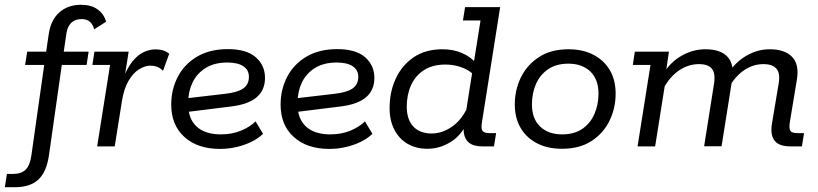

<svg xmlns="http://www.w3.org/2000/svg" viewBox="-77 -613 3426 804"><path d="M108.1 -341H28L36.9 -396.7H133.6L113.2 -375L126.9 -469.1Q135.5 -529.1 171.4 -561Q207.3 -593 262.8 -593Q304.6 -593 331.5 -573.8Q358.4 -554.6 367.3 -522.1L317.2 -490.2Q312.2 -510.5 299.4 -521.8Q286.6 -533.1 264.6 -533.1Q237.7 -533.1 221.6 -517.7Q205.5 -502.4 201.1 -472.9L186.8 -375.2L172.4 -396.7H294.1L285.6 -341H181.8L128.2 36Q118.3 106.3 84 138.6Q49.7 171 -14.9 171H-56.8L-48 115.4H-23.9Q12.7 115.4 30.6 97.3Q48.5 79.2 54.3 38.7Z M329.8 0 383.9 -341H309.9L318.4 -396.7H461.8L440.7 -264.1L432.9 -270.2Q453.4 -325.4 476.8 -354.6Q500.3 -383.9 525.5 -395.1Q550.7 -406.3 573.9 -406.3Q609.9 -406.3 631.6 -387.9L605.5 -316.6Q594.1 -328.2 581.1 -333.1Q568.1 -338 552.1 -338Q530.4 -338 506 -323.2Q481.6 -308.5 462.1 -276.1Q442.5 -243.8 433.8 -191L403.4 0Z M844 10.6Q750.4 10.6 695.2 -39.4Q640 -89.5 640 -174.6Q640 -238.3 667.4 -291.1Q694.7 -343.9 747.9 -375.6Q801.1 -407.3 877.3 -407.3Q955.3 -407.3 994 -373.3Q1032.7 -339.3 1032.7 -286.9Q1032.7 -236.1 998.5 -206.3Q964.4 -176.5 892.3 -167.3L684.6 -141.5L684.2 -199L865 -220.1Q917.8 -225.9 941.6 -242.6Q965.3 -259.4 965.3 -291.2Q965.3 -319.9 942.1 -335.6Q918.8 -351.2 874.9 -351.2Q821.1 -351.2 784.5 -328.6Q747.9 -305.9 729.6 -268.3Q711.3 -230.7 711.3 -185.5V-174.2Q711.3 -115.5 746.6 -82.9Q782 -50.3 847.8 -50.3Q895.3 -50.3 933.3 -66.3Q971.2 -82.3 993.2 -104.8L1024.5 -52.7Q1005.1 -33.6 976.5 -19.5Q947.8 -5.4 913.8 2.6Q879.8 10.6 844 10.6Z M1302 10.6Q1208.4 10.6 1153.2 -39.4Q1098 -89.5 1098 -174.6Q1098 -238.3 1125.4 -291.1Q1152.7 -343.9 1205.9 -375.6Q1259.1 -407.3 1335.3 -407.3Q1413.3 -407.3 1452 -373.3Q1490.7 -339.3 1490.7 -286.9Q1490.7 -236.1 1456.5 -206.3Q1422.4 -176.5 1350.3 -167.3L1142.6 -141.5L1142.2 -199L1323 -220.1Q1375.8 -225.9 1399.6 -242.6Q1423.3 -259.4 1423.3 -291.2Q1423.3 -319.9 1400.1 -335.6Q1376.8 -351.2 1332.9 -351.2Q1279.1 -351.2 1242.5 -328.6Q1205.9 -305.9 1187.6 -268.3Q1169.3 -230.7 1169.3 -185.5V-174.2Q1169.3 -115.5 1204.6 -82.9Q1240 -50.3 1305.8 -50.3Q1353.3 -50.3 1391.3 -66.3Q1429.2 -82.3 1451.2 -104.8L1482.5 -52.7Q1463.1 -33.6 1434.5 -19.5Q1405.8 -5.4 1371.8 2.6Q1337.8 10.6 1302 10.6Z M1712.7 10Q1665.3 10 1629.6 -10.9Q1593.9 -31.8 1574.2 -70.4Q1554.4 -108.9 1554.4 -160.7Q1554.4 -227.6 1579.9 -283.1Q1605.3 -338.7 1654.6 -372.7Q1703.8 -406.7 1776.1 -406.7Q1821.8 -406.7 1858.7 -390.4Q1895.6 -374.1 1915 -349.3L1905.1 -338.3L1935.2 -527.4H1861.6L1870.5 -583H2017.4L1941.1 -100.7Q1936.7 -74.2 1943.7 -64.9Q1950.7 -55.6 1972.4 -55.6H2000.5L1991.6 0H1944.4Q1895.6 0 1877.6 -25.1Q1859.6 -50.2 1866.2 -92.1L1870 -116L1878.1 -99Q1855 -45.9 1809.4 -18Q1763.8 10 1712.7 10ZM1730.8 -54Q1773.8 -54 1814.7 -81.8Q1855.5 -109.6 1881 -164.2L1873 -136.6L1902.3 -321.3L1903.3 -303.2Q1884.1 -321.1 1853.2 -331.9Q1822.2 -342.7 1788.7 -342.7Q1734.6 -342.7 1698.4 -319.4Q1662.2 -296 1644.2 -256Q1626.3 -216.1 1626.3 -165.8Q1626.3 -113.1 1653.6 -83.5Q1681 -54 1730.8 -54Z M2275.7 10Q2216.1 10 2171.7 -13Q2127.3 -36.1 2103 -77.5Q2078.7 -119 2078.7 -175.8Q2078.7 -236 2104.1 -288.5Q2129.6 -341 2179.6 -373.8Q2229.6 -406.7 2303.9 -406.7Q2363.6 -406.7 2408 -383.6Q2452.3 -360.6 2476.7 -319.2Q2501 -277.7 2501 -220.9Q2501 -161 2475.8 -108.4Q2450.5 -55.7 2400.6 -22.9Q2350.7 10 2275.7 10ZM2276.7 -50.3Q2328.2 -50.3 2362 -73.8Q2395.7 -97.2 2412.4 -136.3Q2429.2 -175.4 2429.2 -221.3Q2429.2 -280.6 2395.1 -313.5Q2361.1 -346.4 2302.9 -346.4Q2252.1 -346.4 2218 -322.9Q2184 -299.5 2167.2 -260.9Q2150.5 -222.3 2150.5 -175.4Q2150.5 -116.1 2184.7 -83.2Q2219 -50.3 2276.7 -50.3Z M2592.8 0 2646.9 -341H2572.9L2581.4 -396.7H2724.1L2707.9 -285.6L2700.3 -304Q2731.1 -354 2778.3 -380.3Q2825.5 -406.7 2876.3 -406.7Q2932.1 -406.7 2961.3 -382.8Q2990.5 -358.9 2991 -314.6L2970.3 -304Q3003.5 -354 3049.5 -380.3Q3095.5 -406.7 3146.3 -406.7Q3208.8 -406.7 3239.8 -374.9Q3270.8 -343.2 3259.8 -278.6L3230.5 -101.9Q3226.5 -77.6 3231.9 -66.6Q3237.3 -55.6 3262.4 -55.6H3289.9L3281 0H3233.2Q3184.4 0 3166.1 -24.5Q3147.8 -49 3155.6 -95.8L3183.7 -263.3Q3190.9 -306.5 3174.3 -325.5Q3157.8 -344.5 3120 -344.5Q3075 -344.5 3036.2 -317.1Q2997.4 -289.6 2968.9 -235.9L2990 -286.7L2944.6 -0.4H2871.5L2913.1 -263.3Q2919.6 -306.5 2903.7 -325.5Q2887.8 -344.5 2850 -344.5Q2805.6 -344.5 2766.8 -318.3Q2728 -292.1 2700.1 -240.8L2711.4 -283.4L2666.4 0Z"/></svg>

Font: Rokkitt SemiBold
Style: Italic
Weight: 600
Italic angle: -9°
Designer: Vernon Adams
Foundry: Vernon Adams
Version: Version 3.103